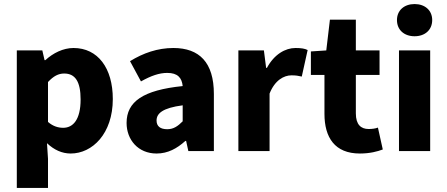

<svg xmlns="http://www.w3.org/2000/svg" viewBox="-20 -746 2207 948"><path d="M63 182H217V38L212 -39C247 -6 286 12 329 12C436 12 537 -86 537 -257C537 -410 463 -509 343 -509C292 -509 242 -484 204 -449H200L189 -497H63ZM292 -115C268 -115 242 -122 217 -144V-341C244 -370 268 -383 297 -383C352 -383 378 -342 378 -255C378 -154 340 -115 292 -115Z M753 12C809 12 854 -13 895 -50H899L910 0H1036V-282C1036 -438 964 -509 836 -509C758 -509 687 -484 622 -444L676 -344C726 -372 766 -386 806 -386C857 -386 878 -362 882 -321C686 -301 605 -244 605 -139C605 -56 662 12 753 12ZM806 -108C772 -108 753 -122 753 -151C753 -186 783 -213 882 -226V-147C858 -123 837 -108 806 -108Z M1157 0H1311V-284C1337 -350 1382 -374 1419 -374C1441 -374 1452 -372 1470 -368L1499 -499C1485 -506 1468 -509 1439 -509C1389 -509 1334 -478 1298 -411H1294L1283 -497H1157Z M1757 12C1806 12 1844 2 1870 -8L1846 -116C1833 -111 1816 -109 1800 -109C1763 -109 1737 -130 1737 -186V-376H1854V-497H1737V-649H1609L1591 -497L1515 -492V-376H1582V-184C1582 -67 1633 12 1757 12Z M1950 0H2104V-497H1950ZM2027 -567C2078 -567 2114 -598 2114 -647C2114 -695 2078 -726 2027 -726C1976 -726 1940 -695 1940 -647C1940 -598 1976 -567 2027 -567Z"/></svg>

Font: Source Sans Pro
Style: Bold
Weight: 700
Designer: Paul D. Hunt
Foundry: Adobe Systems Incorporated
Version: Version 3.006;hotconv 1.0.111;makeotfexe 2.5.65597